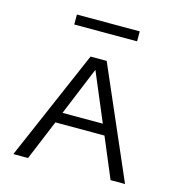

<svg xmlns="http://www.w3.org/2000/svg" viewBox="-95 -699 723 782"><g transform="rotate(15 266.5 -308.0)"><path d="M399 -616V-574H134V-616ZM441 0 370 -169H163L93 0H31L232 -465H300L502 0ZM181 -214H351L265 -418Z"/></g></svg>

Font: EauTestSC Semilight
Style: Regular
Weight: 300
Designer: Christian Thalmann (Catharsis Fonts)
Version: Version 0.001;PS 000.001;hotconv 1.0.88;makeotf.lib2.5.64775